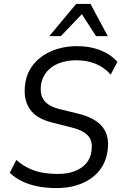

<svg xmlns="http://www.w3.org/2000/svg" viewBox="-20 -949 624 978"><path d="M268 9Q218 9 173.5 0.5Q129 -8 92.5 -25.5Q56 -43 30 -69L63 -134Q92 -109 124.5 -93Q157 -77 194.5 -70Q232 -63 274 -63Q324 -63 360.5 -77Q397 -91 419.5 -117.5Q442 -144 446 -180Q451 -214 441.5 -237Q432 -260 407 -275.5Q382 -291 340 -301L245 -325Q164 -345 131 -394.5Q98 -444 108 -519Q113 -564 135.5 -600Q158 -636 193.5 -661.5Q229 -687 274.5 -700.5Q320 -714 372 -714Q438 -714 490.5 -693.5Q543 -673 578 -634L544 -569Q510 -607 466 -624.5Q422 -642 368 -642Q320 -642 281 -627Q242 -612 218.5 -584Q195 -556 189 -518Q182 -467 204.5 -437.5Q227 -408 280 -394L375 -371Q465 -349 502 -302.5Q539 -256 528 -181Q522 -136 500.5 -100.5Q479 -65 444 -40.5Q409 -16 364.5 -3.5Q320 9 268 9ZM231 -765 368 -929H441L529 -765H469L397 -877L290 -765Z"/></svg>

Font: Nunito Sans 10pt SemiCondensed
Style: Italic
Weight: 400
Width: 4
Italic angle: -9°
Designer: Vernon Adams
Foundry: Vernon Adams
Version: Version 3.101;gftools[0.9.27]